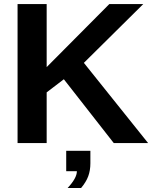

<svg xmlns="http://www.w3.org/2000/svg" viewBox="-20 -708 762 950"><path d="M210.9 -251V0H66.9V-688H210.9V-376L521 -688H689L395 -397L712.9 0H543L295.9 -315.9ZM427.2 99.6Q427.2 135.3 416.7 163.8Q406.2 192.4 381.3 222.2H314.5Q360.4 173.3 360.4 139.2H307.6V38.1H427.2Z"/></svg>

Font: Arimo
Style: Bold
Weight: 700
Designer: Steve Matteson
Foundry: Monotype Imaging Inc.
Version: Version 1.33